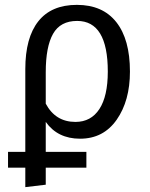

<svg xmlns="http://www.w3.org/2000/svg" viewBox="-20 -558 617 789"><path d="M309 12Q217 12 168 -57V66H335V131H168V201L84 211V131H13V66H84V-274Q84 -403 137.5 -470.5Q191 -538 296 -538Q402 -538 458 -467Q514 -396 514 -264Q514 -144 459.5 -66Q405 12 309 12ZM297 -472Q228 -472 198 -419Q168 -366 168 -261V-132Q208 -57 290 -57Q354 -57 388.5 -110Q423 -163 423 -264Q423 -472 297 -472Z"/></svg>

Font: FiraGO Book
Style: Regular
Weight: 350
Designer: bBox Type
Foundry: bBox Type GmbH
Version: Version 1.001;PS 001.001;hotconv 1.0.88;makeotf.lib2.5.64775